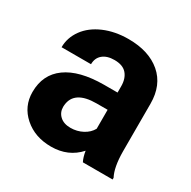

<svg xmlns="http://www.w3.org/2000/svg" viewBox="-128 -663 793 797"><g transform="rotate(30 268.0 -264.0)"><path d="M360.4 0Q350.6 -19 346.2 -47.4Q294.9 9.8 212.9 9.8Q135.3 9.8 84.2 -35.2Q33.2 -80.1 33.2 -148.4Q33.2 -232.4 95.5 -277.3Q157.7 -322.3 275.4 -322.8H340.3V-353Q340.3 -389.6 321.5 -411.6Q302.7 -433.6 262.2 -433.6Q226.6 -433.6 206.3 -416.5Q186 -399.4 186 -369.6H44.9Q44.9 -415.5 73.2 -454.6Q101.6 -493.7 153.3 -515.9Q205.1 -538.1 269.5 -538.1Q367.2 -538.1 424.6 -489Q481.9 -439.9 481.9 -351.1V-122.1Q482.4 -46.9 502.9 -8.3V0ZM243.7 -98.1Q274.9 -98.1 301.3 -112.1Q327.6 -126 340.3 -149.4V-240.2H287.6Q181.6 -240.2 174.8 -167L174.3 -158.7Q174.3 -132.3 192.9 -115.2Q211.4 -98.1 243.7 -98.1Z"/></g></svg>

Font: Roboto
Style: Bold
Weight: 700
Designer: Google
Version: Version 2.134; 2016; ttfautohint (v1.6)